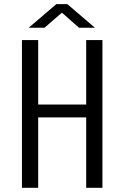

<svg xmlns="http://www.w3.org/2000/svg" viewBox="-20 -890 590 910"><path d="M84 0V-700H161V-394.5H388.5V-700H465.5V0H388.5V-333.5H161V0ZM116 -758.5 247 -870.5H299L430 -758.5H354.5L273.5 -830L191 -758.5Z"/></svg>

Font: Trispace SemiCondensed Light
Style: Regular
Weight: 300
Width: 4
Designer: Tyler Finck
Foundry: Etcetera Type Company
Version: Version 1.210; ttfautohint (v1.8.3)